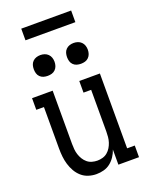

<svg xmlns="http://www.w3.org/2000/svg" viewBox="-168 -993 835 1085"><g transform="rotate(-20 250.0 -451.0)"><path d="M219 8Q195 8 171.5 0.5Q148 -7 130 -23Q112 -39 100 -60Q88 -81 81 -104.5Q74 -128 71.5 -152Q69 -176 69 -200V-450H23V-520H147V-200Q147 -184 148.5 -167.5Q150 -151 155 -135.5Q160 -120 168.5 -106Q177 -92 189.5 -81.5Q202 -71 218 -66.5Q234 -62 250 -62Q266 -62 282 -66.5Q298 -71 310.5 -81.5Q323 -92 331.5 -106Q340 -120 345 -135.5Q350 -151 351.5 -167.5Q353 -184 353 -200V-450H307V-520H431V-70H477V0H353V-91Q346 -70 333.5 -51Q321 -32 303.5 -18Q286 -4 264 2Q242 8 219 8ZM350 -608Q337 -608 325 -611.5Q313 -615 304 -624Q295 -633 291.5 -645Q288 -657 288 -670Q288 -683 291.5 -695Q295 -707 304 -716Q313 -725 325 -729Q337 -733 350 -733Q363 -733 375 -729Q387 -725 396 -716Q405 -707 409 -695Q413 -683 413 -670Q413 -657 409 -645Q405 -633 396 -624Q387 -615 375 -611.5Q363 -608 350 -608ZM150 -608Q137 -608 125 -611.5Q113 -615 104 -624Q95 -633 91.5 -645Q88 -657 88 -670Q88 -683 91.5 -695Q95 -707 104 -716Q113 -725 125 -729Q137 -733 150 -733Q163 -733 175 -729Q187 -725 196 -716Q205 -707 209 -695Q213 -683 213 -670Q213 -657 209 -645Q205 -633 196 -624Q187 -615 175 -611.5Q163 -608 150 -608ZM100 -840V-910H400V-840Z"/></g></svg>

Font: Iosevka Slab
Style: Regular
Weight: 400
Monospace: yes
Designer: Belleve Invis
Foundry: Belleve Invis
Version: Version 11.2.4; ttfautohint (v1.8.3)